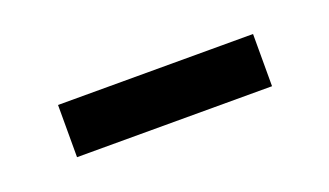

<svg xmlns="http://www.w3.org/2000/svg" viewBox="-27 -800 403 235"><g transform="rotate(-20 175.0 -683.0)"><path d="M48 -717H302V-649H48Z"/></g></svg>

Font: Khand ExtraBold
Style: Regular
Weight: 800
Designer: Sanchit Sawaria and Jyotish Sonowal (Devanagari), Satya Rajpurohit (Latin)
Foundry: Indian Type Foundry
Version: Version 2.000;PS 1.0;hotconv 1.0.79;makeotf.lib2.5.61930